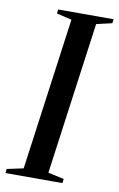

<svg xmlns="http://www.w3.org/2000/svg" viewBox="-101 -791 518 838"><g transform="rotate(10 158.0 -371.5)"><path d="M-15.5 0 -13 -18.5 59.5 -34 152 -709 85 -725 87.5 -743H333L330.5 -725L261.5 -709L169 -34L239.5 -18.5L237 0Z"/></g></svg>

Font: Merriweather 144pt
Style: Italic
Weight: 400
Italic angle: -7.8°
Version: Version 2.101